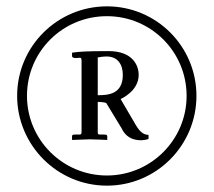

<svg xmlns="http://www.w3.org/2000/svg" viewBox="-20 -608 673 605"><path d="M417 -372C417 -402 398 -447 322 -447C249 -447 228 -445 207 -442V-431C207 -428 210 -426 217 -425L233 -426C236 -426 237 -421 237 -415V-192C237 -185 235 -184 229 -184H217C210 -184 207 -183 207 -179V-167L262 -169C276 -169 318 -167 318 -167V-178C318 -183 315 -184 307 -184H295C288 -184 288 -187 288 -192V-287C293 -287 311 -286 315 -283L363 -204C375 -178 396 -166 425 -166C430 -166 438 -167 448 -170V-183C433 -183 421 -192 408 -214L360 -296C360 -296 417 -320 417 -372ZM367 -372C367 -310 319 -308 288 -308V-427C293 -428 305 -430 316 -430C350 -430 367 -406 367 -372ZM317 -23C473 -23 599 -150 599 -306C599 -462 473 -588 317 -588C161 -588 34 -462 34 -306C34 -151 160 -23 317 -23ZM317 -557C456 -557 568 -445 568 -306C568 -167 455 -55 317 -55C177 -55 65 -168 65 -306C65 -445 177 -557 317 -557Z"/></svg>

Font: Linux Libertine O C
Style: Regular
Weight: 400
Designer: Philipp H. Poll
Foundry: Philipp H. Poll
Version: Version 4.0.3